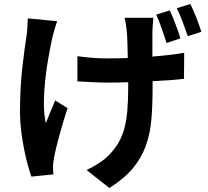

<svg xmlns="http://www.w3.org/2000/svg" viewBox="-20 -853 1040 960"><path d="M813 -638Q802 -671 788.5 -710.5Q775 -750 761 -780L829 -801Q836 -786 843.5 -768Q851 -750 858 -731Q865 -712 871.5 -694Q878 -676 882 -661ZM266 -747Q259 -728 252.5 -705Q246 -682 242 -666Q233 -625 223 -570Q213 -515 206.5 -456.5Q200 -398 199.5 -340.5Q199 -283 209 -237Q219 -260 231.5 -292Q244 -324 256 -351L318 -312Q307 -280 297 -246Q287 -212 278 -180Q269 -148 262 -119.5Q255 -91 251 -70Q249 -59 247 -44.5Q245 -30 245 -22Q245 -14 245.5 -3Q246 8 247 19L137 30Q129 8 119 -28Q109 -64 100.5 -107Q92 -150 86 -197.5Q80 -245 80 -291Q80 -413 91.5 -514Q103 -615 113 -676Q116 -696 117 -719Q118 -742 119 -761ZM747 -764Q745 -746 744 -729.5Q743 -713 742 -696V-570Q787 -574 828 -578.5Q869 -583 901 -589L900 -459Q868 -455 828 -452Q788 -449 743 -447V-416Q743 -328 737 -256.5Q731 -185 709 -124Q687 -63 644 -11.5Q601 40 527 87L413 -3Q442 -16 475 -37.5Q508 -59 529 -82Q557 -112 575 -144Q593 -176 603 -216Q613 -256 617 -305Q621 -354 621 -417V-442Q595 -441 570 -440.5Q545 -440 520 -440Q488 -440 446.5 -442Q405 -444 367 -446V-572Q404 -567 440.5 -564Q477 -561 518 -561Q542 -561 567.5 -561.5Q593 -562 619 -563Q618 -604 617 -639.5Q616 -675 614 -696Q612 -711 609.5 -730.5Q607 -750 603 -764ZM932 -833Q939 -818 947 -800Q955 -782 962.5 -763Q970 -744 976 -726Q982 -708 987 -694L919 -672Q908 -704 893.5 -743Q879 -782 864 -812Z"/></svg>

Font: SpoqaHanSansJP-Bold
Style: Regular
Weight: 700
Designer: [Source Han Sans]
Ryoko NISHIZUKA  (kana & ideographs); Paul D. Hunt (Latin, Greek & Cyrillic); Wenlong ZHANG  (bopomofo
Foundry: Spoqa (http://bi.spoqa.com)
Version: Version 1.002.20150607